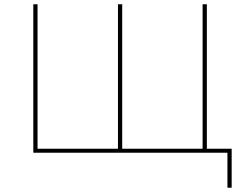

<svg xmlns="http://www.w3.org/2000/svg" viewBox="-20 -720 1149 905"><path d="M137 0V-700H157V-10L148 -19H543L536 -10V-700H556V-10L547 -19H944L935 -10V-700H955V0ZM1052 165V-9L1061 0H935V-19H1072V165Z"/></svg>

Font: Montserrat Alternates Thin
Style: Regular
Weight: 100
Designer: Julieta Ulanovsky
Foundry: Julieta Ulanovsky
Version: Version 9.000